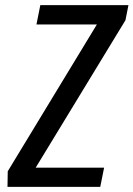

<svg xmlns="http://www.w3.org/2000/svg" viewBox="-20 -731 522 751"><path d="M119.6 -75.2H387.2L372.1 0H9.3L10.3 -61L358.9 -635.3H122.6L137.7 -710.9H482.4L470.7 -651.9Z"/></svg>

Font: RobotoCondensed-Italic
Style: Italic
Weight: 400
Designer: Google
Version: Version 1.200311; 2013